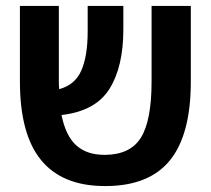

<svg xmlns="http://www.w3.org/2000/svg" viewBox="-20 -620 709 646"><path d="M333 6Q190 6 118.5 -81Q47 -168 47 -346V-600H178V-347Q178 -333 179 -320Q232 -334 253.5 -382.5Q275 -431 275 -514V-600H395V-521Q395 -395 348 -320.5Q301 -246 187 -233Q201 -163 236.5 -131Q272 -99 331 -99H335Q419 -100 454.5 -157.5Q490 -215 490 -346V-600H622V-346Q622 -168 552.5 -81.5Q483 5 338 6Z"/></svg>

Font: Noto Sans Hebrew Condensed SemiBold
Style: Regular
Weight: 600
Width: 3
Designer: Ben Nathan
Foundry: Google LLC
Version: Version 3.001; ttfautohint (v1.8.4.7-5d5b)